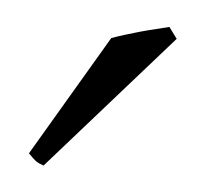

<svg xmlns="http://www.w3.org/2000/svg" viewBox="-31 -769 296 283"><g transform="rotate(5 117.0 -628.0)"><path d="M42.5 -518.1Q35.2 -520.5 31 -523.4Q26.9 -526.4 19.5 -534.2L125.5 -713.9Q133.3 -716.8 144 -720.2Q154.8 -723.6 166.3 -726.8Q177.7 -730 189.2 -732.7Q200.7 -735.4 209.5 -737.8L221.7 -721.2Z"/></g></svg>

Font: Akkhara
Style: Italic
Weight: 400
Italic angle: -7°
Designer: J. Victor Gaultney
Version: Version 1.00 June 13, 2006, initial release